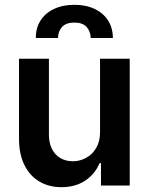

<svg xmlns="http://www.w3.org/2000/svg" viewBox="-20 -776 622 803"><path d="M398.4 -530.3H522.5V0H402.3V-93.8H396.5Q377.4 -47.9 336.2 -20.5Q294.9 6.8 237.3 6.8Q185.1 6.8 145 -16.6Q105 -40 82.5 -85Q60.1 -129.9 59.6 -192.4V-530.3H184.6V-211.9Q184.6 -178.7 197 -153.6Q209.5 -128.4 232.2 -115Q254.9 -101.6 285.2 -101.6Q313.5 -101.6 339.6 -115.5Q365.7 -129.4 382.1 -156.7Q398.4 -184.1 398.4 -222.7ZM291 -755.9Q339.8 -755.9 376.5 -738.3Q413.1 -720.7 432.6 -689.2Q452.1 -657.7 452.1 -617.2H359.4Q358.4 -645.5 341.8 -663.6Q325.2 -681.6 291 -681.6Q256.3 -681.6 239.5 -663.3Q222.7 -645 222.7 -617.2H129.9Q129.4 -657.7 148.9 -689.2Q168.5 -720.7 205.3 -738.3Q242.2 -755.9 291 -755.9Z"/></svg>

Font: Pretendard GOV SemiBold
Style: Regular
Weight: 600
Designer: Base glyphs from Inter by Rasmus Andersson; Hangeul glyphs from Noto Sans CJK(Source Han Sans) by Jang Soo-young and Kan
Foundry: Kil Hyung-jin
Version: Version 1.309